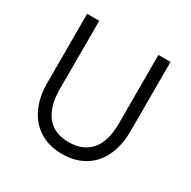

<svg xmlns="http://www.w3.org/2000/svg" viewBox="-158 -853 1011 1017"><g transform="rotate(30 347.0 -345.0)"><path d="M347 10Q408 10 455.5 -10.5Q503 -31 535.5 -68.5Q568 -106 585 -159Q602 -212 602 -277V-700H528V-281Q528 -171 480.5 -116.5Q433 -62 347 -62Q304 -62 270.5 -75.5Q237 -89 214 -116.5Q191 -144 178.5 -185Q166 -226 166 -281V-700H92V-277Q92 -213 109 -160.5Q126 -108 158.5 -70Q191 -32 238.5 -11Q286 10 347 10Z"/></g></svg>

Font: Tilda Sans VF
Style: Regular
Weight: 400
Designer: ParaType Ltd
Foundry: ParaType Ltd
Version: Version 1.010